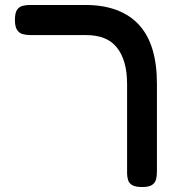

<svg xmlns="http://www.w3.org/2000/svg" viewBox="-20 -603 693 772"><path d="M552 149Q525 149 512 141.5Q499 134 495 121Q491 108 491 94V-264Q491 -314 480.5 -350.5Q470 -387 449.5 -412.5Q429 -438 398 -450Q367 -462 325 -462H101Q85 -462 71 -466Q57 -470 48.5 -483Q40 -496 40 -523Q40 -551 48.5 -563.5Q57 -576 71 -579.5Q85 -583 100 -583H323Q394 -583 448 -563Q502 -543 538.5 -503.5Q575 -464 593 -404.5Q611 -345 611 -266V88Q611 104 607.5 118Q604 132 591.5 140.5Q579 149 552 149Z"/></svg>

Font: Fredoka SemiExpanded Medium
Style: Regular
Weight: 500
Width: 6
Designer: Ben Nathan
Foundry: Milena B. Brandão, Ben Nathan
Version: Version 2.001